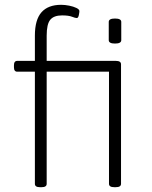

<svg xmlns="http://www.w3.org/2000/svg" viewBox="-20 -776 630 798"><path d="M146 2Q125 2 125 -12V-478H52Q38 -478 38 -496V-505Q38 -523 52 -523H125V-628Q125 -694 152.5 -725Q180 -756 234 -756Q250 -756 267.5 -752.5Q285 -749 297.5 -743Q310 -737 310 -730Q310 -724 307.5 -712.5Q305 -701 299 -701Q293 -701 279 -706.5Q265 -712 238 -712Q204 -712 189 -694Q174 -676 174 -628V-523H461Q483 -523 483 -509V-12Q483 2 461 2H455Q433 2 433 -12V-478H174V-12Q174 2 153 2ZM458 -595Q432 -595 432 -609V-685Q432 -699 458 -699Q484 -699 484 -685V-609Q484 -595 458 -595Z"/></svg>

Font: Asap ExtraLight
Style: Regular
Weight: 200
Designer: Pablo Cosgaya
Foundry: Omnibus-Type
Version: Version 3.001; ttfautohint (v1.8.4.7-5d5b)